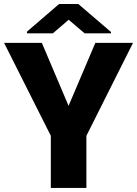

<svg xmlns="http://www.w3.org/2000/svg" viewBox="-22 -921 672 941"><path d="M183.1 -710.9 314 -402.3 445.3 -710.9H629.9L401.4 -255.4V0H227.1V-255.4L-2 -710.9ZM361.8 -901.4 522 -764.2V-757.8H392.6L314.5 -824.2L237.3 -757.8H110.4V-766.1L267.6 -901.4Z"/></svg>

Font: Vazirmatn UI Black
Style: Regular
Weight: 900
Designer: Saber Rastikerdar
Foundry: Saber Rastikerdar
Version: Version 33.003